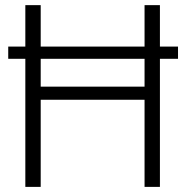

<svg xmlns="http://www.w3.org/2000/svg" viewBox="-20 -731 729 751"><path d="M139.2 -710.9V-548.8H545.4V-710.9H605.5V-548.8H676.3V-501H605.5V0H545.4V-340.8H139.2V0H79.1V-501H12.2V-548.8H79.1V-710.9ZM139.2 -392.1H545.4V-501H139.2Z"/></svg>

Font: Vazirmatn RD UI ExtraLight
Style: Regular
Weight: 200
Designer: Saber Rastikerdar
Foundry: Saber Rastikerdar
Version: Version 33.003